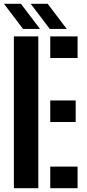

<svg xmlns="http://www.w3.org/2000/svg" viewBox="-20 -992 457 1012"><path d="M53.2 0V-800H181.9V0ZM244.9 0V-113.8H388.9V0ZM244.9 -348.8V-462.5H378.9V-348.8ZM244.9 -686.2V-800H388.9V-686.2ZM101.3 -839.6 1 -972H90.3L190.8 -839.6ZM242.2 -839.6 141.8 -972H231.3L331.6 -839.6Z"/></svg>

Font: Big Shoulders Stencil Text SC Thin
Style: Regular
Weight: 100
Designer: Patric King
Foundry: XO Type Co
Version: Version 2.001